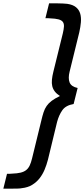

<svg xmlns="http://www.w3.org/2000/svg" viewBox="-128 -934 505 1150"><path d="M313 -311Q266 -303 245.5 -274Q225 -245 214 -204L159 23Q151 54 139 82.5Q127 111 109 134Q91 157 65 173Q39 189 3 193Q-5 195 -23 195.5Q-41 196 -60 196H-108L-86 107Q-82 107 -71 107Q-60 107 -56 106Q-25 105 -4.5 100Q16 95 29 84.5Q42 74 50 57Q58 40 64 15L119 -210Q126 -240 133 -261.5Q140 -283 151.5 -299.5Q163 -316 181.5 -330Q200 -344 231 -359Q211 -372 200 -386.5Q189 -401 185 -418Q181 -435 183 -456.5Q185 -478 192 -506L248 -733Q254 -758 255 -775Q256 -792 248.5 -802.5Q241 -813 222.5 -818Q204 -823 173 -824Q170 -825 159.5 -825Q149 -825 144 -825L166 -914H213Q232 -914 249.5 -913Q267 -912 275 -911Q309 -906 327.5 -890.5Q346 -875 352.5 -852Q359 -829 356.5 -800.5Q354 -772 347 -741L289 -505Q279 -465 289 -440Q299 -415 337 -407Z"/></svg>

Font: TypoPRO Sinkin Sans
Style: 500 Medium Italic
Weight: 500
Italic angle: -112°
Designer: Keith Bates
Foundry: K-Type
Version: Sinkin Sans (version 1.0)  by Keith Bates   •   © 2014   www